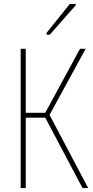

<svg xmlns="http://www.w3.org/2000/svg" viewBox="-20 -964 476 984"><path d="M219 -786H235L368 -937V-944H338L219 -796ZM86 0H112V-361H212L403 0H432L234 -375L419 -714H390L212 -386H112V-714H86Z"/></svg>

Font: Noto Sans Condensed Thin
Style: Regular
Weight: 100
Width: 3
Designer: Monotype Design Team
Foundry: Monotype Imaging Inc.
Version: Version 2.013